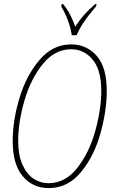

<svg xmlns="http://www.w3.org/2000/svg" viewBox="-20 -951 577 982"><path d="M45 -230Q45 -336 80 -451Q115 -566 182.5 -645Q250 -724 344 -724Q422 -724 474 -666Q526 -608 526 -486Q526 -384 493.5 -268Q461 -152 394 -70.5Q327 11 229 11Q148 11 96.5 -49.5Q45 -110 45 -230ZM498 -486Q498 -593 454 -646Q410 -699 344 -699Q260 -699 198.5 -623Q137 -547 105 -436.5Q73 -326 73 -230Q73 -158 94.5 -109.5Q116 -61 151 -37.5Q186 -14 228 -14Q314 -14 375.5 -92.5Q437 -171 467.5 -282Q498 -393 498 -486ZM293 -918 296 -931H302Q322 -908 339 -875Q356 -842 365 -814Q403 -876 468 -931H474L471 -918Q398 -834 372 -771H347Q342 -807 327.5 -846Q313 -885 293 -918Z"/></svg>

Font: Noto Serif CondThin
Style: Italic
Weight: 250
Width: 3
Italic angle: -12°
Designer: Monotype Design Team
Foundry: Monotype Imaging Inc.
Version: Version 1.001